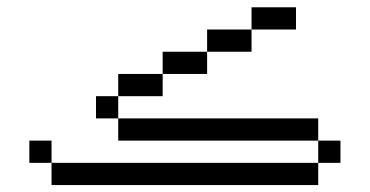

<svg xmlns="http://www.w3.org/2000/svg" viewBox="-20 -708 1040 540"><path d="M937.5 -250V-312.5H875V-250H125V-187.5H875V-250ZM812.5 -625V-687.5H687.5V-625H562.5V-562.5H437.5V-500H312.5V-437.5H250V-375H312.5V-312.5H875V-375H312.5V-437.5H437.5V-500H562.5V-562.5H687.5V-625ZM125 -250V-312.5H62.5V-250Z"/></svg>

Font: CalcUnifontExMono
Style: Regular
Weight: 500
Version: Version 15.0.06